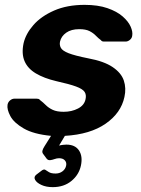

<svg xmlns="http://www.w3.org/2000/svg" viewBox="-20 -550 582 790"><path d="M197 220Q170 220 150.5 211Q131 202 124.5 190Q118 178 129 169L150 153Q160 145 166 148.5Q172 152 181 158Q190 164 209 164Q225 164 237 155Q249 146 252 132Q255 119 247 110Q239 101 223 101Q214 101 204.5 104.5Q195 108 186.5 109Q178 110 172 103L158 84Q153 78 154.5 70.5Q156 63 163 52L190 9Q118 2 77.5 -21.5Q37 -45 22.5 -72.5Q8 -100 11 -119Q13 -130 21.5 -137Q30 -144 39 -144H131Q135 -144 138.5 -143Q142 -142 145 -138Q157 -129 168.5 -117.5Q180 -106 197 -98Q214 -90 242 -90Q275 -90 301 -103.5Q327 -117 332 -142Q336 -160 328 -172Q320 -184 293 -194Q266 -204 212 -216Q161 -228 127.5 -248Q94 -268 81 -298.5Q68 -329 77 -372Q86 -411 117.5 -447Q149 -483 202.5 -506.5Q256 -530 328 -530Q383 -530 422 -516.5Q461 -503 484.5 -482.5Q508 -462 517.5 -440.5Q527 -419 524 -403Q523 -393 514.5 -386Q506 -379 497 -379H408Q403 -379 400 -380.5Q397 -382 395 -385Q384 -393 374 -403.5Q364 -414 348.5 -422Q333 -430 306 -430Q273 -430 252.5 -415.5Q232 -401 227 -379Q224 -365 230.5 -353Q237 -341 262.5 -331Q288 -321 343 -310Q408 -298 443.5 -274Q479 -250 489.5 -218.5Q500 -187 492 -151Q478 -85 414.5 -41Q351 3 247 9L223 49Q230 47 239 46Q248 45 253 45Q289 45 305 69Q321 93 313 131Q305 169 274 194.5Q243 220 197 220Z"/></svg>

Font: Rubik SemiBold
Style: Italic
Weight: 600
Italic angle: -12°
Designer: Hubert and Fischer
Foundry: Hubert and Fischer
Version: Version 2.300;gftools[0.9.30]